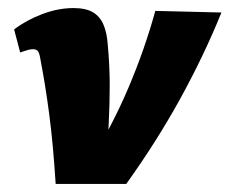

<svg xmlns="http://www.w3.org/2000/svg" viewBox="-20 -456 569 476"><path d="M118 0Q115 -48 111 -91.5Q107 -135 102 -173Q97 -211 91.5 -245Q86 -279 80 -310Q78 -323 74.5 -328.5Q71 -334 61 -334Q55 -334 47 -331.5Q39 -329 30 -326L15 -383Q45 -406 84.5 -421Q124 -436 162 -436Q193 -436 210.5 -425.5Q228 -415 236.5 -395Q245 -375 247 -347Q252 -293 252 -245.5Q252 -198 249.5 -149Q247 -100 243 -42L197 -45Q257 -141 298 -237.5Q339 -334 365 -429L529 -425Q486 -319 427.5 -212.5Q369 -106 293 0Z"/></svg>

Font: Ysabeau Black
Style: Italic
Weight: 900
Italic angle: -12°
Version: Version 2.000;gftools[0.9.27.dev2+g8671c4b]